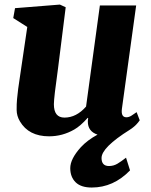

<svg xmlns="http://www.w3.org/2000/svg" viewBox="-20 -588 663 842"><path d="M407.7 2.4Q365.2 -11.7 365.2 -54.7Q365.2 -62 366.7 -69.8L364.7 -71.3Q332.5 -35.2 305.7 -20Q253.9 9.8 195.3 9.8Q106 9.8 67.4 -55.7Q53.2 -79.6 53 -105.7Q52.7 -131.8 54.7 -153.1Q56.6 -174.3 59.6 -197.5Q62.5 -220.7 66.4 -244.6L99.6 -469.7L38.1 -508.8L45.9 -552.2L242.7 -567.9L268.1 -556.2L234.4 -287.6Q216.3 -159.2 216.3 -130.9Q216.3 -72.3 262.7 -72.3Q314.9 -72.3 357.4 -120.6L418 -564H577.1L514.6 -110.8Q509.8 -73.7 534.2 -73.7Q545.9 -73.7 557.6 -81.5L579.1 -96.2L592.8 -60.5Q565.9 -20.5 508.8 1Q485.4 9.8 456.3 9.8Q427.2 9.8 407.7 2.4Q421.4 -4.4 434.1 -10Q446.8 -15.6 459 -22L489.3 -28.8L549.3 -19Q425.3 58.6 425.3 105Q425.3 140.1 458 140.1Q478 140.1 495.1 129.9Q512.2 119.6 532.7 103.5L550.3 159.2Q477.5 234.4 382.3 234.4Q335 234.4 311.5 211.2Q288.1 188 288.1 149.4Q288.1 108.9 334.5 57.6Q362.8 26.9 407.7 2.4Z"/></svg>

Font: Merriweather
Style: Heavy Italic
Weight: 900
Italic angle: -7°
Designer: Eben Sorkin
Foundry: Eben Sorkin
Version: Version 1.001